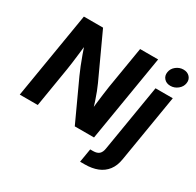

<svg xmlns="http://www.w3.org/2000/svg" viewBox="-198 -977 1428 1402"><g transform="rotate(30 516.0 -276.0)"><path d="M17.6 0 138.2 -727.5H299.8L470.2 -357.9Q481 -334.5 493.2 -303Q505.4 -271.5 518.1 -233.2Q530.8 -194.8 542 -149.9L524.9 -137.2Q528.3 -175.3 533.4 -220Q538.6 -264.6 544.2 -306.2Q549.8 -347.7 553.7 -374.5L612.3 -727.5H764.2L643.6 0H481.4L327.1 -335Q313 -366.2 299.1 -400.9Q285.2 -435.5 269.5 -479Q253.9 -522.5 234.9 -578.6L255.4 -584Q249.5 -529.8 243.9 -481.9Q238.3 -434.1 233.4 -396.5Q228.5 -358.9 224.6 -335.4L169.4 0ZM853 -535.6H998.5L904.3 33.2Q895 91.8 865.7 129.6Q836.4 167.5 790.3 185.8Q744.1 204.1 683.1 204.1H644L663.1 89.4H687Q720.7 89.4 737.8 74Q754.9 58.6 759.8 26.4ZM937 -605Q903.3 -605 883.5 -627Q863.8 -648.9 869.1 -680.7Q874 -712.9 901.4 -734.6Q928.7 -756.3 962.4 -756.3Q996.6 -756.3 1016.4 -734.4Q1036.1 -712.4 1030.8 -680.7Q1025.9 -648.9 998.5 -627Q971.2 -605 937 -605Z"/></g></svg>

Font: Inter 20pt
Style: Bold Italic
Weight: 700
Italic angle: -9.3988°
Version: Version 4.001;git-66647c0bb